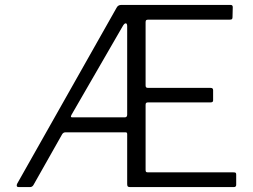

<svg xmlns="http://www.w3.org/2000/svg" viewBox="-20 -762 1030 782"><path d="M942 -51V-9Q942 0 932 0H510Q503 0 500.5 -2.5Q498 -5 498 -12V-216Q498 -223 492 -223H246Q238 -223 233 -215L116 -8Q111 0 102 0H56Q50 0 48.5 -4Q47 -8 50 -14L454 -729Q460 -742 474 -742H919Q928 -742 928 -733L927 -692Q927 -686 924.5 -684Q922 -682 916 -682H585Q578 -682 575.5 -680Q573 -678 573 -671V-414Q573 -408 575.5 -406Q578 -404 584 -404H838Q848 -404 848 -395V-353Q848 -345 838 -345H584Q578 -345 575.5 -343Q573 -341 573 -335V-70Q573 -64 575 -62Q577 -60 583 -60H931Q937 -60 939.5 -58.5Q942 -57 942 -51ZM498 -295V-655Q498 -667 492 -667Q486 -667 479 -654L271 -294Q268 -288 269 -286Q270 -284 275 -284H488Q498 -284 498 -295Z"/></svg>

Font: Libre Franklin Light
Style: Regular
Weight: 300
Designer: Pablo Impallari, Rodrigo Fuenzalida
Foundry: Impallari Type
Version: Version 1.002; ttfautohint (v1.5)